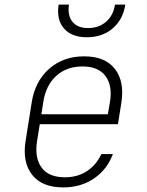

<svg xmlns="http://www.w3.org/2000/svg" viewBox="-20 -805 640 835"><path d="M255 10Q163 10 120 -44.5Q77 -99 91 -190L118 -360Q132 -451 193.5 -505.5Q255 -560 346 -560Q437 -560 479.5 -505.5Q522 -451 508 -360L493 -265H153L141 -190Q130 -118 161 -76Q192 -34 262 -34Q318 -34 358.5 -61Q399 -88 421 -135H471Q446 -68 389 -29Q332 10 255 10ZM160 -308H449L458 -360Q470 -432 439 -474Q408 -516 339 -516Q269 -516 224 -474.5Q179 -433 168 -360ZM358 -643Q291 -643 258 -681.5Q225 -720 235 -785H280Q273 -738 295 -710.5Q317 -683 363 -683Q410 -683 441.5 -710.5Q473 -738 480 -785H525Q515 -720 470 -681.5Q425 -643 358 -643Z"/></svg>

Font: NKDuy Mono Thin
Style: Italic
Weight: 100
Italic angle: -9°
Monospace: yes
Designer: NKDuy
Foundry: NKDuy
Version: Version 2.251; ttfautohint (v1.8.4.7-5d5b)